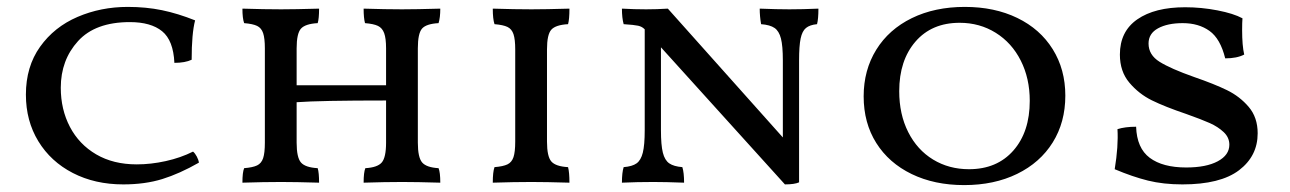

<svg xmlns="http://www.w3.org/2000/svg" viewBox="-20 -527 3735 556"><path d="M535 -354Q516 -345 485 -345Q482 -410 449.5 -436.5Q417 -463 356 -463Q256 -463 206 -408Q156 -353 156 -273Q156 -210 182.5 -159.5Q209 -109 258.5 -80Q308 -51 376 -51Q417 -51 460 -60.5Q503 -70 539 -88Q545 -83 550 -73.5Q555 -64 556 -56Q500 -24 450 -8.5Q400 7 337 7Q255 7 191 -26Q127 -59 91 -118Q55 -177 55 -253Q55 -334 96 -391.5Q137 -449 204.5 -478Q272 -507 350 -507Q403 -507 449 -497.5Q495 -488 545 -468Q535 -430 535 -354Z M1250 -40Q1255 -28 1255 2Q1187 0 1145 0Q1095 0 1033 2Q1033 -28 1038 -40Q1073 -42 1085.5 -56.5Q1098 -71 1098 -114V-236Q906 -236 839 -231V-114Q839 -71 851.5 -56.5Q864 -42 900 -40Q904 -27 904 2Q836 0 794 0Q744 0 682 2Q682 -28 687 -40Q712 -42 724.5 -48Q737 -54 742 -69Q747 -84 747 -114V-387Q747 -416 742 -431Q737 -446 724.5 -452Q712 -458 687 -460Q682 -474 682 -502Q746 -500 794 -500Q834 -500 904 -502Q904 -473 900 -460Q864 -458 851.5 -444Q839 -430 839 -387V-280H1098V-387Q1098 -416 1092.5 -431Q1087 -446 1074.5 -452Q1062 -458 1037 -460Q1033 -475 1033 -502Q1097 -500 1144 -500Q1185 -500 1255 -502Q1255 -476 1250 -460Q1214 -458 1202 -444Q1190 -430 1190 -387V-114Q1190 -71 1202.5 -56.5Q1215 -42 1250 -40Z M1412 -43Q1437 -45 1449.5 -51Q1462 -57 1467 -72Q1472 -87 1472 -117V-384Q1472 -413 1467 -428Q1462 -443 1449.5 -449Q1437 -455 1412 -457Q1407 -472 1407 -502Q1471 -500 1519 -500Q1559 -500 1629 -502Q1629 -471 1625 -457Q1589 -455 1576.5 -441Q1564 -427 1564 -384V-117Q1564 -74 1576.5 -59.5Q1589 -45 1625 -43Q1629 -28 1629 2Q1561 0 1519 0Q1469 0 1407 2Q1407 -29 1412 -43Z M2350 -502Q2350 -472 2346 -457Q2325 -455 2314 -446Q2303 -437 2298.5 -415.5Q2294 -394 2294 -352V1Q2281 7 2253 7L1894 -390V-150Q1894 -107 1899.5 -85Q1905 -63 1918 -54Q1931 -45 1956 -43Q1961 -27 1961 2Q1907 0 1872 0Q1825 0 1781 2Q1781 -27 1786 -43Q1811 -45 1823.5 -54Q1836 -63 1841.5 -85Q1847 -107 1847 -150V-442L1846 -443Q1839 -450 1828 -452.5Q1817 -455 1786 -457Q1781 -475 1781 -502Q1817 -500 1851 -500Q1882 -500 1914 -502L2247 -129V-352Q2247 -394 2241.5 -415.5Q2236 -437 2223 -446Q2210 -455 2184 -457Q2180 -480 2180 -502Q2230 -500 2266 -500Q2304 -500 2350 -502Z M2481 -248Q2481 -324 2517.5 -383Q2554 -442 2620.5 -474.5Q2687 -507 2774 -507Q2860 -507 2926 -475Q2992 -443 3028.5 -384.5Q3065 -326 3065 -250Q3065 -173 3028.5 -114.5Q2992 -56 2925.5 -23.5Q2859 9 2772 9Q2686 9 2620 -23Q2554 -55 2517.5 -113Q2481 -171 2481 -248ZM2962 -235Q2962 -300 2936 -351.5Q2910 -403 2863.5 -432Q2817 -461 2759 -461Q2678 -461 2631 -406.5Q2584 -352 2584 -263Q2584 -196 2610 -144.5Q2636 -93 2682 -65Q2728 -37 2786 -37Q2867 -37 2914.5 -91Q2962 -145 2962 -235Z M3208 -37Q3219 -104 3216 -153Q3238 -160 3270 -160Q3272 -98 3309.5 -70Q3347 -42 3415 -42Q3473 -42 3506.5 -60Q3540 -78 3540 -108Q3540 -129 3523.5 -144.5Q3507 -160 3483.5 -170.5Q3460 -181 3415 -197Q3353 -218 3315.5 -236.5Q3278 -255 3250.5 -287.5Q3223 -320 3223 -369Q3223 -436 3273.5 -471Q3324 -506 3412 -506Q3459 -506 3505.5 -497Q3552 -488 3578 -474Q3577 -463 3577 -440Q3577 -395 3583 -369Q3562 -358 3528 -358Q3514 -415 3482.5 -437.5Q3451 -460 3405 -460Q3361 -460 3333.5 -445Q3306 -430 3306 -401Q3306 -368 3338 -348Q3370 -328 3438 -304Q3496 -284 3533 -266Q3570 -248 3596 -217.5Q3622 -187 3622 -141Q3622 -75 3568 -34Q3514 7 3404 7Q3349 7 3304.5 -4Q3260 -15 3208 -37Z"/></svg>

Font: Vollkorn SC
Style: Regular
Weight: 400
Designer: Friedrich Althausen
Foundry: Friedrich Althausen
Version: Version 4.015